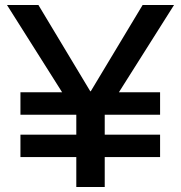

<svg xmlns="http://www.w3.org/2000/svg" viewBox="-20 -750 726 770"><path d="M286 0V-290L8 -730H134L342 -384H344L552 -730H678L400 -290V0ZM62 -120V-210H622V-120ZM62 -290V-380H622V-290Z"/></svg>

Font: M PLUS 2 Thin Medium
Style: Regular
Weight: 500
Version: Version 1.001